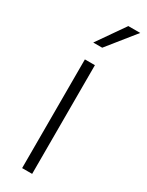

<svg xmlns="http://www.w3.org/2000/svg" viewBox="-195 -764 610 797"><g transform="rotate(30 109.5 -365.5)"><path d="M113 -599H70L162 -731H219ZM75 -521H123V0H75Z"/></g></svg>

Font: Freesentation 2 ExtraLight
Style: Regular
Weight: 260
Designer: glyphs from Roboto by Christian Robertson / Hangul glyphs from Noto Sans CJK(Source Han Sans) by Jang Soo-young and Kang
Foundry: PT&
Version: Version 2.001